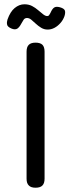

<svg xmlns="http://www.w3.org/2000/svg" viewBox="-20 -876 332 896"><path d="M146 0C160.5 0 171.5 -3.5 178 -10.5C184.5 -17 188 -27.5 188 -42C188 -42 188 -635 188 -635C188 -635 188 -635 188 -635C188 -649.5 184.5 -660.5 178 -667C171.5 -673.5 160.5 -677 146 -677C146 -677 146 -677 146 -677C131.5 -677 121 -673.5 114.5 -667C107.5 -660.5 104 -649.5 104 -635C104 -635 104 -42 104 -42C104 -42 104 -42 104 -42C104 -27.5 107.5 -17 114.5 -10.5C121 -3.5 131.5 0 146 0C146 0 146 0 146 0ZM202.5 -738C213 -738 223.5 -740.5 234 -746C244.5 -751.5 253.5 -759 262 -768.5C270.5 -778 276.5 -788.5 281 -801C281 -801 281 -801 281 -801C284.5 -812.5 285 -821 282.5 -827.5C279.5 -834 272 -838.5 260 -842C260 -842 260 -842 260 -842C249 -845 240.5 -845 234 -841.5C227.5 -838 221.5 -829.5 216 -817C216 -817 216 -817 216 -817C215 -815 214 -813 212.5 -810.5C211 -808 209.5 -805.5 208 -804C206 -802 203.5 -801 200 -801C200 -801 200 -801 200 -801C194.5 -801 188 -804 181 -809.5C174 -815 166.5 -821 158 -828.5C149.5 -836 140 -842.5 129.5 -848C119 -853.5 107 -856 94 -856C94 -856 94 -856 94 -856C77.5 -856 62.5 -850 48.5 -838.5C34.5 -827 23.5 -809 15 -785C15 -785 15 -785 15 -785C12.5 -777 11.5 -769.5 13 -762C14 -754.5 20.5 -748.5 33 -743C33 -743 33 -743 33 -743C44.5 -738 54 -738 61 -742.5C67.5 -747 73.5 -754.5 79 -765C79 -765 79 -765 79 -765C82.5 -771.5 86 -777.5 90 -783.5C93.5 -789 99 -792 106 -792C106 -792 106 -792 106 -792C112.5 -792 119.5 -789.5 126 -784C132.5 -778.5 140 -772 147.5 -765C155 -758 163 -752 172 -746.5C181 -741 191 -738 202.5 -738C202.5 -738 202.5 -738 202.5 -738Z"/></svg>

Font: Jura-Fortis-Bold
Style: Bold
Weight: 500
Designer: Daniel Johnson, Alexei Vanyashin, Mirko Velimirovic
Foundry: Daniel Johnson
Version: ""